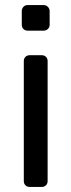

<svg xmlns="http://www.w3.org/2000/svg" viewBox="-20 -738 282 758"><path d="M97 0Q87 0 80.5 -6.5Q74 -13 74 -23V-497Q74 -507 80.5 -513.5Q87 -520 97 -520H145Q155 -520 161.5 -513.5Q168 -507 168 -497V-23Q168 -13 161.5 -6.5Q155 0 145 0ZM89 -617Q79 -617 72.5 -623.5Q66 -630 66 -640V-694Q66 -704 72.5 -711Q79 -718 89 -718H152Q162 -718 169 -711Q176 -704 176 -694V-640Q176 -630 169 -623.5Q162 -617 152 -617Z"/></svg>

Font: DVN-Rubik
Style: Regular
Weight: 400
Designer: Hubert and Fischer
Foundry: Hubert & Fischer
Version: Version 2.102